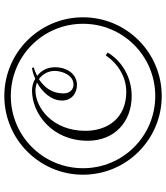

<svg xmlns="http://www.w3.org/2000/svg" viewBox="40 -774 768 888"><g transform="rotate(-90 424.0 -330.0)"><path d="M60 -330C60 -129 223 34 424 34C625 34 788 -129 788 -330C788 -531 625 -694 424 -694C223 -694 60 -531 60 -330ZM90 -330C90 -515 239 -664 424 -664C609 -664 758 -515 758 -330C758 -145 609 4 424 4C239 4 90 -145 90 -330ZM554 -566C538 -564 521 -559 504 -551C487 -561 468 -566 449 -566C345 -566 217 -475 217 -308C217 -185 304 -105 424 -105C507 -105 584 -147 625 -216L612 -225C574 -169 513 -130 443 -130C323 -130 263 -215 263 -319C263 -473 372 -550 449 -550C462 -550 475 -547 486 -543C441 -518 403 -476 403 -427C403 -380 440 -358 475 -358C523 -358 557 -401 557 -460C557 -496 541 -524 517 -542C530 -549 543 -554 556 -558ZM540 -461C540 -426 520 -374 477 -374C452 -374 436 -393 436 -421C436 -473 464 -510 502 -534C526 -517 540 -490 540 -461Z"/></g></svg>

Font: Clicker Script
Style: Regular
Weight: 400
Designer: Astigmatic (AOETI)
Foundry: Astigmatic (AOETI)
Version: Version 1.000